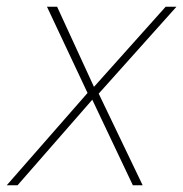

<svg xmlns="http://www.w3.org/2000/svg" viewBox="-53 -548 542 568"><path d="M-33 0 206 -273 86 -528H116L225 -291L437 -528H469L239 -271L369 0H340L220 -253L-1 0Z"/></svg>

Font: Noto Sans Thin
Style: Italic
Weight: 100
Italic angle: -12°
Designer: Monotype Design Team
Foundry: Monotype Imaging Inc.
Version: Version 2.013; ttfautohint (v1.8.4.7-5d5b)